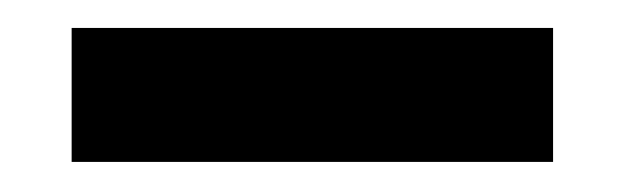

<svg xmlns="http://www.w3.org/2000/svg" viewBox="-20 -436 436 134"><path d="M30 -323V-416.5H366V-323Z"/></svg>

Font: Big Shoulders Medium
Style: Regular
Weight: 500
Designer: Patric King
Foundry: XO Type Co
Version: Version 2.002